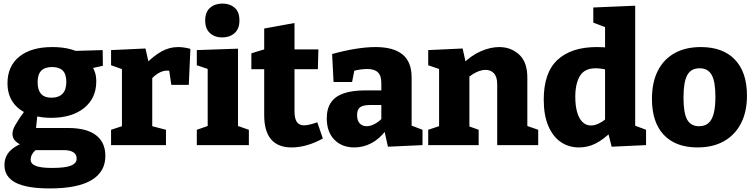

<svg xmlns="http://www.w3.org/2000/svg" viewBox="-20 -814 4232 1077"><path d="M259 243Q130 243 67.5 210.5Q5 178 5 112Q5 61 41.5 27.5Q78 -6 148 -25L146 10Q104 6 77 -13.5Q50 -33 50 -64Q50 -74 53.5 -85.5Q57 -97 66 -113Q75 -129 90 -151.5Q105 -174 129 -205L130 -178Q77 -202 49.5 -245Q22 -288 22 -347Q22 -443 88.5 -496.5Q155 -550 273 -550Q362 -550 422 -521L384 -528L556 -533L557 -445L485 -429L495 -445Q506 -429 513 -407.5Q520 -386 520 -357Q520 -263 451.5 -208Q383 -153 267 -153Q218 -153 170 -165L191 -181L181 -85L161 -96H363Q465 -96 518 -56Q571 -16 571 61Q571 150 493 196.5Q415 243 259 243ZM272 128Q346 128 378 115Q410 102 410 76Q410 51 390.5 39.5Q371 28 337 28H155L192 19Q152 46 152 82Q152 105 180.5 116.5Q209 128 272 128ZM268 -266Q309 -266 330.5 -288Q352 -310 352 -354Q352 -398 332 -418Q312 -438 272 -438Q232 -438 211.5 -417.5Q191 -397 191 -353Q191 -310 210 -288Q229 -266 268 -266Z M603 0V-86L679 -111L664 -87V-447L682 -420L603 -448V-533L796 -542L817 -449L796 -454Q842 -501 886 -525.5Q930 -550 979 -550Q1011 -550 1048 -540L1039 -338H941L925 -446L940 -414Q935 -416 929.5 -417Q924 -418 918 -418Q891 -418 864.5 -401Q838 -384 821 -360L834 -404V-87L815 -111L911 -86V0Z M1315 -97 1304 -111 1376 -86V0H1084V-86L1156 -111L1145 -97V-434L1155 -424L1084 -448V-533L1315 -541ZM1227 -604Q1184 -604 1157.5 -628.5Q1131 -653 1131 -699Q1131 -747 1158.5 -770.5Q1186 -794 1228 -794Q1269 -794 1296 -771Q1323 -748 1323 -699Q1323 -652 1295.5 -628Q1268 -604 1227 -604Z M1615 13Q1539 13 1500.5 -32.5Q1462 -78 1462 -168V-447L1483 -426H1390V-515L1485 -544L1462 -515V-654L1632 -685V-515L1615 -537H1766L1763 -426H1615L1632 -447V-191Q1632 -149 1645 -130Q1658 -111 1685 -111Q1700 -111 1718.5 -115.5Q1737 -120 1760 -128L1791 -37Q1700 13 1615 13Z M2289 -84 2266 -118 2350 -86V0L2156 9L2135 -86L2145 -83Q2109 -35 2063.5 -11Q2018 13 1967 13Q1898 13 1855.5 -30.5Q1813 -74 1813 -150Q1813 -206 1837.5 -240.5Q1862 -275 1910 -291Q1958 -307 2030 -307H2128L2119 -297V-348Q2119 -390 2099.5 -408.5Q2080 -427 2040 -427Q2022 -427 2000.5 -424Q1979 -421 1955 -414L1970 -431L1955 -354H1851L1843 -511Q1916 -531 1976.5 -540.5Q2037 -550 2087 -550Q2187 -550 2238 -508.5Q2289 -467 2289 -379ZM1983 -169Q1983 -137 1998 -121.5Q2013 -106 2036 -106Q2057 -106 2080.5 -118Q2104 -130 2125 -152L2119 -129V-236L2129 -225H2058Q2016 -225 1999.5 -212Q1983 -199 1983 -169Z M2382 0V-86L2463 -113L2443 -89V-447L2463 -420L2382 -448V-533L2575 -542L2596 -448L2575 -455Q2623 -503 2677 -526.5Q2731 -550 2780 -550Q2847 -550 2893 -507Q2939 -464 2938 -376V-89L2924 -112L2999 -86V0H2769V-341Q2769 -383 2751 -402.5Q2733 -422 2704 -422Q2681 -422 2654.5 -410Q2628 -398 2602 -375L2613 -398V-86L2598 -110L2665 -86V0Z M3228 13Q3170 13 3125.5 -17.5Q3081 -48 3055.5 -108Q3030 -168 3030 -255Q3030 -407 3107.5 -478.5Q3185 -550 3327 -550Q3345 -550 3364.5 -549Q3384 -548 3404 -544L3374 -526V-673L3385 -658L3308 -687V-772L3543 -782V-93L3524 -116L3604 -86V0L3411 9L3389 -78L3407 -73Q3363 -30 3320 -8.5Q3277 13 3228 13ZM3295 -110Q3317 -110 3341.5 -122.5Q3366 -135 3393 -159L3374 -109V-459L3394 -420Q3353 -431 3321 -431Q3259 -431 3233 -388Q3207 -345 3207 -271Q3207 -222 3217 -186Q3227 -150 3247 -130Q3267 -110 3295 -110Z M3911 -550Q4035 -550 4102.5 -479.5Q4170 -409 4170 -278Q4170 -187 4136.5 -122Q4103 -57 4041 -22Q3979 13 3893 13Q3770 13 3703.5 -57.5Q3637 -128 3637 -259Q3637 -351 3669.5 -416Q3702 -481 3763.5 -515.5Q3825 -550 3911 -550ZM3904 -431Q3856 -431 3835 -392.5Q3814 -354 3814 -267Q3814 -180 3834.5 -143Q3855 -106 3901 -106Q3934 -106 3954 -123.5Q3974 -141 3983.5 -177.5Q3993 -214 3993 -271Q3993 -357 3972 -394Q3951 -431 3904 -431Z"/></svg>

Font: Bitter Thin ExtraBold
Style: Regular
Weight: 800
Version: Version 3.020